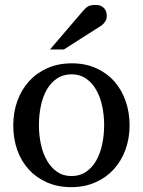

<svg xmlns="http://www.w3.org/2000/svg" viewBox="-20 -753 584 785"><path d="M405.8 -241.2Q405.8 -282.2 397.7 -319.8Q389.6 -357.4 373 -386.2Q356.4 -415 331.5 -432.1Q306.6 -449.2 272.9 -449.2Q238.3 -449.2 212.9 -432.1Q187.5 -415 171.1 -386.2Q154.8 -357.4 147 -319.8Q139.2 -282.2 139.2 -241.2Q139.2 -200.7 147.2 -163.1Q155.3 -125.5 171.9 -96.7Q188.5 -67.9 213.4 -50.5Q238.3 -33.2 272 -33.2Q306.2 -33.2 331.5 -50.3Q356.9 -67.4 373.3 -96.2Q389.6 -125 397.7 -162.6Q405.8 -200.2 405.8 -241.2ZM509.8 -240.2Q509.8 -187 492.9 -140.9Q476.1 -94.7 445.1 -60.8Q414.1 -26.9 369.9 -7.3Q325.7 12.2 271 12.2Q216.3 12.2 172.4 -7.1Q128.4 -26.4 97.7 -60.1Q66.9 -93.8 50.5 -139.9Q34.2 -186 34.2 -240.2Q34.2 -293.5 50.8 -339.8Q67.4 -386.2 98.6 -420.7Q129.9 -455.1 174.1 -474.6Q218.3 -494.1 273.9 -494.1Q329.6 -494.1 373.5 -474.1Q417.5 -454.1 447.8 -419.7Q478 -385.3 493.9 -339.1Q509.8 -293 509.8 -240.2ZM416.5 -688Q416.5 -674.3 409.9 -664.6Q403.3 -654.8 393.6 -647.9L241.2 -550.8H184.6L317.4 -706.1Q323.2 -712.4 328.1 -717.5Q333 -722.7 338.9 -726.1Q344.7 -729.5 352.3 -731.2Q359.9 -732.9 370.6 -732.9Q383.8 -732.9 392.6 -728.8Q401.4 -724.6 406.7 -718.3Q412.1 -711.9 414.3 -703.9Q416.5 -695.8 416.5 -688Z"/></svg>

Font: BabelStone Ogham
Style: Italic
Weight: 400
Italic angle: -30°
Designer: Andrew West
Foundry: BabelStone
Version: Version 2.02 March 14, 2022